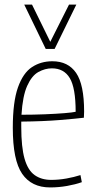

<svg xmlns="http://www.w3.org/2000/svg" viewBox="-20 -810 417 840"><path d="M199 10Q118 10 77 -49.5Q36 -109 36 -251Q36 -364 58.5 -427.5Q81 -491 120 -516.5Q159 -542 209 -542Q278 -542 313 -491Q348 -440 348 -322Q348 -317 347.5 -308Q347 -299 347 -295Q315 -291 243 -285Q171 -279 73 -278Q73 -266 73 -255Q73 -166 87.5 -115.5Q102 -65 131.5 -44Q161 -23 204 -23Q237 -23 270.5 -29Q304 -35 332 -44L338 -13Q310 -3 273.5 3.5Q237 10 199 10ZM74 -308Q127 -308 176.5 -310Q226 -312 262.5 -315Q299 -318 311 -321Q311 -425 285.5 -468Q260 -511 207 -511Q177 -511 148 -495Q119 -479 99 -434.5Q79 -390 74 -308ZM314 -790 219 -596H180L86 -790H120L200 -627L282 -790Z"/></svg>

Font: Georama SemiCondensed ExtraLight
Style: Regular
Weight: 200
Width: 4
Designer: Jean-Baptiste Levee
Foundry: Production Type
Version: Version 1.000